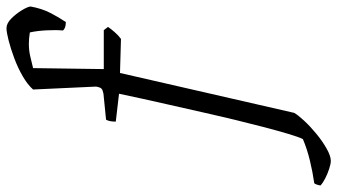

<svg xmlns="http://www.w3.org/2000/svg" viewBox="-391 -596 1040 592"><g transform="rotate(-90 129.0 -300.0)"><path d="M-71 200Q-80 200 -95.5 195Q-111 190 -125.5 182.5Q-140 175 -147 168Q-144 153 -140 149Q-105 144 -70 135.5Q-35 127 -4 114Q2 103 12 69.5Q22 36 33.5 -8Q45 -52 55.5 -95.5Q66 -139 73 -170Q87 -233 103.5 -305Q120 -377 136 -453L50 -463Q50 -483 56 -493L136 -501Q147 -503 151.5 -507Q156 -511 158 -524L149 -718Q164 -735 190 -750Q216 -765 245.5 -776Q275 -787 300.5 -793.5Q326 -800 338 -800Q353 -800 368 -785Q383 -770 393.5 -752.5Q404 -735 405 -726Q399 -692 385.5 -665.5Q372 -639 357 -617Q338 -617 331 -626Q333 -646 331.5 -676Q330 -706 325 -728Q306 -731 290 -731Q270 -731 252.5 -727Q235 -723 215 -718L212 -500H332L342 -487Q336 -478 326 -466.5Q316 -455 305 -447L200 -450L77 87Q71 98 53.5 117Q36 136 13 155Q-10 174 -33 187Q-56 200 -71 200Z"/></g></svg>

Font: Texturina Thin
Style: Italic
Weight: 100
Italic angle: -11°
Designer: Guillermo Torres Carreño
Foundry: Omnibus-Type
Version: Version 1.002; ttfautohint (v1.8.3)